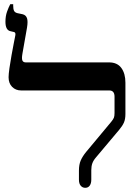

<svg xmlns="http://www.w3.org/2000/svg" viewBox="-20 -890 645 917"><path d="M387 7Q374 7 365.5 -3Q357 -13 357 -32V-75Q357 -104 365.5 -123.5Q374 -143 391 -164L511 -308Q521 -320 524 -328Q527 -336 527 -350V-428Q527 -458 502 -458H81Q55 -458 38 -475Q21 -492 21 -521Q21 -535 25 -564Q29 -593 35 -625.5Q41 -658 46 -684.5Q51 -711 53 -720Q56 -735 47 -737L30 -741Q6 -746 6 -786Q6 -813 13.5 -834Q21 -855 29 -870H43V-863Q43 -847 47 -838.5Q51 -830 64 -827L88 -822Q104 -818 109 -803Q114 -788 109 -758L87 -633Q83 -610 87 -601Q91 -592 103 -592H501Q540 -592 559.5 -565.5Q579 -539 579 -495V-346Q579 -321 572 -305Q565 -289 550 -271L439 -139Q426 -124 421 -110Q416 -96 416 -77V-32Q416 -14 408.5 -3.5Q401 7 387 7Z"/></svg>

Font: Noto Serif Hebrew ExtraCondensed
Style: Bold
Weight: 700
Width: 2
Designer: Monotype Design Team
Foundry: Monotype Imaging Inc.
Version: Version 2.004; ttfautohint (v1.8.4.7-5d5b)